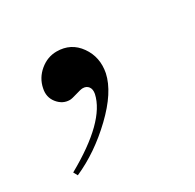

<svg xmlns="http://www.w3.org/2000/svg" viewBox="-71 -169 404 397"><g transform="rotate(-30 131.0 29.0)"><path d="M168.9 -2.9Q160.2 37.6 113.3 82.5Q66.4 127.4 13.2 150.9L7.8 141.1Q115.2 81.1 127.9 22.9Q129.9 12.2 125.2 6.1Q120.6 0 111.8 0Q106.9 0 94.5 3.9Q82 7.8 77.1 7.8Q60.1 7.8 48.3 -6.8Q36.6 -21.5 41 -41Q45.4 -63 63.2 -77.9Q81.1 -92.8 103 -92.8Q137.2 -92.8 156.5 -65.4Q175.8 -38.1 168.9 -2.9Z"/></g></svg>

Font: GFS Olga
Style: Regular
Weight: 400
Designer: George Matthiopoulos
Foundry: George Matthiopoulos
Version: Version 1.0